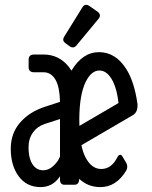

<svg xmlns="http://www.w3.org/2000/svg" viewBox="-20 -762 626 792"><path d="M335 -742.2Q341.3 -742.2 347.2 -738.3L382.3 -713.9Q392.1 -707 392.1 -698.2Q392.1 -690.9 386.2 -684.1L295.9 -575.2Q288.6 -566.4 280.8 -566.4Q273.4 -566.4 267.6 -570.8L250.5 -583.5Q240.7 -590.8 240.7 -598.6Q240.7 -604 244.6 -610.4L320.3 -732.4Q326.2 -742.2 335 -742.2ZM107.9 -95.7Q124.5 -59.6 158.2 -59.6Q187.5 -59.6 212.4 -90.8Q221.7 -101.6 227.5 -116.2V-271L165.5 -251Q134.8 -241.2 116.2 -215.8Q97.7 -190.4 97.7 -153.8Q97.7 -118.2 107.9 -95.7ZM287.6 0H245.6Q227.5 0 227.5 -21.5V-34.7Q197.8 9.8 147.5 9.8Q90.3 9.8 57.4 -34.4Q24.4 -78.6 24.4 -148.4Q24.4 -211.9 62.5 -255.9Q101.1 -300.8 166 -321.8L227.5 -341.8Q226.1 -402.8 209.5 -432.1Q191.4 -463.9 159.7 -463.9H120.6Q98.1 -463.9 98.1 -485.4V-515.6Q98.1 -537.1 120.6 -537.1H159.7Q223.6 -537.1 264.2 -485.8Q270 -478.5 274.9 -470.7Q320.3 -546.9 388.4 -546.9Q456.5 -546.9 500.5 -478Q533.7 -425.8 546.9 -335Q547.4 -331.5 547.4 -328.1Q547.4 -298.3 528.3 -287.1L315.9 -163.1Q321.8 -134.8 331.5 -115.2Q356.9 -64.9 397.5 -64.9Q439.9 -64.9 464.4 -113.8Q469.2 -123.5 476.1 -123.5Q481 -123.5 484.9 -116.7L499.5 -92.3Q504.9 -83.5 504.9 -73.7Q504.9 -65.4 500.5 -58.1Q459.5 9.8 394 9.8Q342.8 9.8 306.6 -24.4Q306.6 0 287.6 0ZM307.6 -242.7 468.8 -336.9Q462.9 -391.1 446.8 -424.3Q423.8 -471.2 390.1 -471.2Q356.9 -471.2 333.5 -424.3Q307.6 -371.6 307.1 -270Q307.1 -255.9 307.6 -242.7Z"/></svg>

Font: Simply Mono
Style: Book
Weight: 400
Designer: Wojciech Kalinowski "wmk69" (wmk69@o2.pl)
Foundry: Wojciech Kalinowski "wmk69" (wmk69@o2.pl)
Version: Version 1.0.0